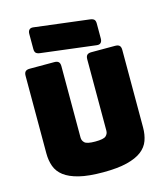

<svg xmlns="http://www.w3.org/2000/svg" viewBox="-138 -1065 1022 1185"><g transform="rotate(-15 373.0 -473.0)"><path d="M682 -189Q682 -143 668.5 -105.5Q655 -68 620.5 -41.5Q586 -15 526 0Q466 15 373 15Q280 15 220 0Q160 -15 125.5 -41.5Q91 -68 77.5 -105.5Q64 -143 64 -189V-684Q64 -703 72.5 -711.5Q81 -720 100 -720H257Q276 -720 284.5 -711.5Q293 -703 293 -684V-228Q293 -208 308 -194.5Q323 -181 375 -181Q428 -181 443 -194.5Q458 -208 458 -228V-684Q458 -703 466.5 -711.5Q475 -720 494 -720H646Q665 -720 673.5 -711.5Q682 -703 682 -684ZM538 -753 189 -796Q170 -798 161.5 -805.5Q153 -813 153 -832V-928Q153 -945 161.5 -954Q170 -963 187 -961L536 -918Q555 -916 563.5 -908.5Q572 -901 572 -882V-786Q572 -769 563.5 -760Q555 -751 538 -753Z"/></g></svg>

Font: Bungee
Style: Regular
Weight: 400
Designer: David Jonathan Ross
Foundry: David Jonathan Ross
Version: Version 1.000;PS 1.0;hotconv 1.0.72;makeotf.lib2.5.5900